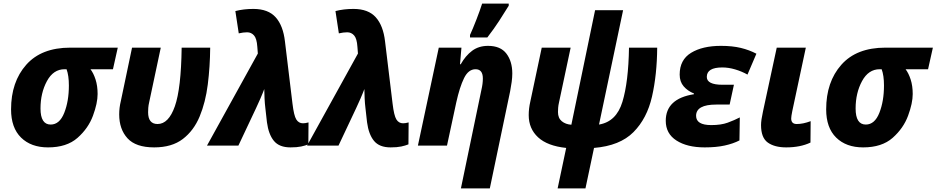

<svg xmlns="http://www.w3.org/2000/svg" viewBox="-20 -816 5248 1076"><path d="M249 10Q354 10 414.5 -43.5Q475 -97 501 -167.5Q527 -238 527 -289Q527 -335 515.5 -370.5Q504 -406 487 -428H613L640 -549H374Q212 -549 127 -453Q42 -357 42 -203Q42 -100 98 -45Q154 10 249 10ZM264 -118Q207 -118 207 -208Q207 -295 243 -361.5Q279 -428 342 -428H353Q366 -393 366 -337Q366 -249 340 -183.5Q314 -118 264 -118Z M844 10Q943 10 1004.5 -37Q1066 -84 1099 -163.5Q1132 -243 1144.5 -343Q1157 -443 1158 -549H998Q995 -320 960 -220.5Q925 -121 863 -121Q810 -121 810 -187Q810 -198 811 -212Q812 -226 816 -243L881 -549H720L657 -249Q648 -212 648 -175Q648 -92 694.5 -41Q741 10 844 10Z M1608 10Q1644 10 1667.5 5Q1691 0 1708 -7L1709 -130Q1691 -125 1678 -125Q1654 -125 1640.5 -146.5Q1627 -168 1619 -236L1577 -583Q1567 -672 1525 -719Q1483 -766 1400 -766Q1345 -766 1299 -754L1318 -629Q1344 -635 1365 -635Q1388 -635 1403.5 -617.5Q1419 -600 1422 -554L1425 -516L1140 0H1316L1415 -210Q1423 -226 1439 -263Q1455 -300 1461 -317Q1461 -298 1462.5 -266Q1464 -234 1467 -211L1476 -131Q1485 -63 1515 -26.5Q1545 10 1608 10Z M2169 10Q2205 10 2228.5 5Q2252 0 2269 -7L2270 -130Q2252 -125 2239 -125Q2215 -125 2201.5 -146.5Q2188 -168 2180 -236L2138 -583Q2128 -672 2086 -719Q2044 -766 1961 -766Q1906 -766 1860 -754L1879 -629Q1905 -635 1926 -635Q1949 -635 1964.5 -617.5Q1980 -600 1983 -554L1986 -516L1701 0H1877L1976 -210Q1984 -226 2000 -263Q2016 -300 2022 -317Q2022 -298 2023.5 -266Q2025 -234 2028 -211L2037 -131Q2046 -63 2076 -26.5Q2106 10 2169 10Z M2563 240H2725L2839 -305Q2844 -331 2847.5 -356.5Q2851 -382 2851 -404Q2851 -472 2818 -515.5Q2785 -559 2715 -559Q2663 -559 2626 -531.5Q2589 -504 2562 -456H2558L2566 -549H2439L2322 0H2485L2537 -242Q2556 -328 2580.5 -378Q2605 -428 2645 -428Q2686 -428 2686 -376Q2686 -347 2678 -313ZM2614 -606H2711Q2748 -654 2777 -698.5Q2806 -743 2831 -784V-796H2682Q2670 -758 2650 -706.5Q2630 -655 2614 -620Z M3105 240H3261L3309 13Q3454 1 3530 -75.5Q3606 -152 3634 -275Q3662 -398 3663 -549H3505Q3502 -356 3468 -245Q3434 -134 3337 -118L3472 -759H3315L3182 -117Q3150 -119 3128.5 -136.5Q3107 -154 3107 -188Q3107 -198 3108 -212Q3109 -226 3113 -243L3178 -549H3016L2952 -247Q2943 -208 2943 -171Q2943 -95 2995.5 -46.5Q3048 2 3153 13Z M3929 10Q3994 10 4041.5 -0.5Q4089 -11 4124 -29L4126 -158Q4095 -142 4058 -128.5Q4021 -115 3966 -115Q3881 -115 3881 -167Q3881 -230 3994 -230H4069L4093 -341H4029Q3941 -341 3941 -385Q3941 -438 4028 -438Q4063 -438 4100 -427Q4137 -416 4169 -398L4219 -515Q4179 -536 4131.5 -547.5Q4084 -559 4020 -559Q3917 -559 3853 -520Q3789 -481 3789 -398Q3789 -358 3811.5 -332Q3834 -306 3869 -292V-288Q3711 -263 3711 -139Q3711 -67 3771 -28.5Q3831 10 3929 10Z M4386 10Q4465 10 4522 -17L4523 -137Q4481 -121 4445 -121Q4414 -121 4414 -152Q4414 -163 4420 -193L4496 -549H4333L4256 -192Q4245 -142 4245 -115Q4245 -44 4283 -17Q4321 10 4386 10Z M4817 10Q4922 10 4982.5 -43.5Q5043 -97 5069 -167.5Q5095 -238 5095 -289Q5095 -335 5083.5 -370.5Q5072 -406 5055 -428H5181L5208 -549H4942Q4780 -549 4695 -453Q4610 -357 4610 -203Q4610 -100 4666 -45Q4722 10 4817 10ZM4832 -118Q4775 -118 4775 -208Q4775 -295 4811 -361.5Q4847 -428 4910 -428H4921Q4934 -393 4934 -337Q4934 -249 4908 -183.5Q4882 -118 4832 -118Z"/></svg>

Font: Noto Sans Display Extra
Style: Italic
Weight: 800
Italic angle: -12°
Designer: Monotype Design Team
Foundry: Monotype Imaging Inc.
Version: Version 1.900